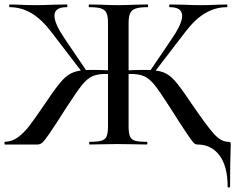

<svg xmlns="http://www.w3.org/2000/svg" viewBox="-25 -645 1051 857"><path d="M856 0Q847 0 839 -8Q831 -16 804 -56.5Q777 -97 732 -168Q688 -237 665 -265.5Q642 -294 619 -304.5Q596 -315 557 -315Q547 -315 537 -314Q527 -313 518 -312L517 -330Q582 -333 620 -333Q672 -333 700.5 -323.5Q729 -314 754.5 -285.5Q780 -257 826 -188Q895 -87 927.5 -50Q960 -13 992 -12Q1001 -12 1003 -10Q1005 -8 1005 0Q1005 21 1004 35Q1002 89 1002 187Q1002 192 996.5 192Q991 192 991 187Q991 97 954.5 48.5Q918 0 856 0ZM-3 -12Q29 -13 55.5 -32.5Q82 -52 106.5 -84Q131 -116 180 -188Q226 -257 252 -285.5Q278 -314 306 -323.5Q334 -333 386 -333Q424 -333 491 -330L489 -312Q480 -313 469.5 -314Q459 -315 448 -315Q410 -315 387 -304.5Q364 -294 341 -265.5Q318 -237 274 -169Q218 -81 195.5 -48.5Q173 -16 163.5 -8Q154 0 142 0H-3Q-5 0 -5 -6Q-5 -12 -3 -12ZM18 -613Q16 -613 16 -619Q16 -625 18 -625L59 -624Q99 -622 135 -622Q166 -622 214 -624L273 -625Q276 -625 276 -619Q276 -613 273 -613Q218 -613 218 -575Q218 -540 262 -475L363 -326L346 -317L205 -501Q161 -559 115.5 -586Q70 -613 18 -613ZM375 -12Q411 -12 428 -17Q445 -22 451 -36.5Q457 -51 457 -81V-544Q457 -573 450 -587.5Q443 -602 425.5 -607.5Q408 -613 373 -613Q371 -613 371 -619Q371 -625 373 -625L427 -624Q473 -622 499 -622Q530 -622 578 -624L634 -625Q636 -625 636 -619Q636 -613 634 -613Q599 -613 581 -607Q563 -601 556 -586Q549 -571 549 -542V-81Q549 -51 555 -36.5Q561 -22 577.5 -17Q594 -12 630 -12Q633 -12 633 -6Q633 0 630 0Q595 0 576 -1L499 -2L428 -1Q409 0 375 0Q373 0 373 -6Q373 -12 375 -12ZM643 -326 742 -472Q788 -539 788 -574Q788 -613 733 -613Q730 -613 730 -619Q730 -625 733 -625L792 -624Q840 -622 871 -622Q907 -622 947 -624L988 -625Q990 -625 990 -619Q990 -613 988 -613Q936 -613 890.5 -586Q845 -559 801 -501L660 -317Z"/></svg>

Font: Cormorant SC SemiBold
Style: Regular
Weight: 600
Designer: Christian Thalmann (Catharsis Fonts)
Foundry: Catharsis Fonts
Version: Version 4.000